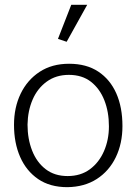

<svg xmlns="http://www.w3.org/2000/svg" viewBox="-20 -762 565 795"><path d="M259 13Q187 13 138 -20.5Q89 -54 63.5 -112Q38 -170 38 -245Q38 -317 65.5 -374Q93 -431 144 -464.5Q195 -498 266 -498Q338 -498 387 -465.5Q436 -433 461.5 -375.5Q487 -318 487 -240Q487 -168 459.5 -111Q432 -54 381 -21Q330 12 259 13ZM260 -33Q314 -33 352 -61Q390 -89 410.5 -136Q431 -183 431 -239Q431 -299 412 -347Q393 -395 356.5 -423.5Q320 -452 265 -452Q212 -452 173.5 -424Q135 -396 115 -349.5Q95 -303 94 -246Q94 -187 113 -138.5Q132 -90 169 -61.5Q206 -33 260 -33ZM256 -589 341 -742H275L220 -601Z"/></svg>

Font: Catamaran Thin ExtraLight
Style: Regular
Weight: 250
Version: Version 2.000